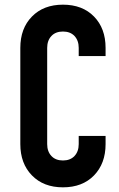

<svg xmlns="http://www.w3.org/2000/svg" viewBox="-20 -786 510 822"><path d="M432 -204V-169Q432 -86 382.5 -35Q333 16 249.5 16Q166.5 16 116.8 -35Q67 -86 67 -169V-581Q67 -664.5 116.8 -715.2Q166.5 -766 249.5 -766Q333 -766 382.5 -715.2Q432 -664.5 432 -581V-546H317V-581Q317 -612.5 299 -631.8Q281 -651 249.5 -651Q218 -651 200 -631.8Q182 -612.5 182 -581V-169Q182 -137.5 200 -118.2Q218 -99 249.5 -99Q281 -99 299 -118.2Q317 -137.5 317 -169V-204Z"/></svg>

Font: Mohave Light SemiBold
Style: Regular
Weight: 600
Version: Version 2.003